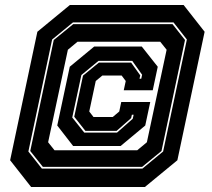

<svg xmlns="http://www.w3.org/2000/svg" viewBox="-20 -734 849 768"><path d="M104.5 14 20.5 -93 129.5 -607 259.5 -714H714.5L798.5 -607L689.5 -93L559.5 14ZM147.5 -59.5H549.5L632.5 -128L727.5 -576L674 -644.5H272L188.5 -576L93.5 -128ZM151.5 -66.5 101 -130 195 -574 273 -637.5H670L720 -574L626 -130L548.5 -66.5ZM198 -133H529L567.5 -165L646.5 -535L621 -567H290L251.5 -535L172.5 -165ZM272.5 -150 209 -232 259 -467 357 -548H547L611 -467L591 -373H475L483 -410L466.5 -432H389.5L363 -410L337 -288L354 -266H431L457 -288L465 -326H581L561 -232L462.5 -150ZM317 -203.5H448L511 -259L514.5 -275H507.5L504.5 -261.5L446.5 -210.5H321.5L277 -267L312 -431.5L375.5 -483.5H504.5L541 -432.5L538 -419H545L548.5 -435L509 -490.5H374L305.5 -434L269 -264Z"/></svg>

Font: Tourney Expanded ExtraBold
Style: Italic
Weight: 800
Width: 7
Italic angle: -12°
Designer: Tyler Finck
Foundry: Etcetera Type Co
Version: Version 1.010; ttfautohint (v1.8.3)